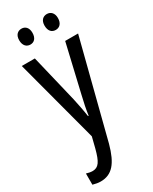

<svg xmlns="http://www.w3.org/2000/svg" viewBox="-242 -774 854 1069"><g transform="rotate(-30 185.0 -239.0)"><path d="M63 -668C63 -633 82 -616 106 -616C130 -616 148 -633 148 -668C148 -701 130 -718 106 -718C82 -718 63 -702 63 -668ZM226 -668C226 -633 244 -616 269 -616C293 -616 312 -633 312 -668C312 -701 293 -718 269 -718C245 -718 226 -702 226 -668ZM4 -537 146 -3 129 65C109 141 92 167 53 167C41 167 27 164 14 160V232C32 237 48 240 64 240C137 240 178 191 208 81L366 -537H283L212 -233C201 -188 193 -148 188 -111H184C178 -153 169 -195 161 -233L88 -537Z"/></g></svg>

Font: Noto Sans UI Condensed
Style: Regular
Weight: 400
Width: 3
Designer: Monotype Design Team
Foundry: Monotype Imaging Inc.
Version: Version 1.901